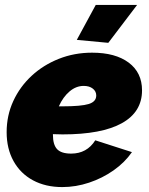

<svg xmlns="http://www.w3.org/2000/svg" viewBox="-20 -750 606 780"><path d="M233 10Q165 10 114 -17.5Q63 -45 35 -95.5Q7 -146 7 -213Q7 -281 34 -339.5Q61 -398 108.5 -442Q156 -486 219 -511Q282 -536 354 -536Q449 -536 503 -495.5Q557 -455 557 -383Q557 -295 475 -249.5Q393 -204 234 -204Q215 -204 195 -205V-203Q195 -162 212 -144Q229 -126 269 -126Q333 -126 367 -180L516 -132Q487 -90 441.5 -58Q396 -26 342 -8Q288 10 233 10ZM320 -401Q289 -401 262.5 -378.5Q236 -356 219 -318Q226 -318 233 -318Q310 -318 340.5 -327.5Q371 -337 371 -362Q371 -379 357 -390Q343 -401 320 -401ZM420 -576 292 -588 369 -730H537Z"/></svg>

Font: Raleway Black
Style: Italic
Weight: 900
Italic angle: -12°
Designer: Matt McInerney, Pablo Impallari, Rodrigo Fuenzalida
Foundry: Matt McInerney, Pablo Impallari, Rodrigo Fuenzalida
Version: Version 4.101;RELEASE